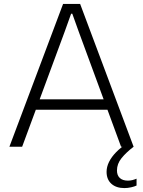

<svg xmlns="http://www.w3.org/2000/svg" viewBox="-20 -749 731 980"><path d="M28 0 302 -729H389L662 0H598L382 -587L349 -679H343L310 -587L93 0ZM154 -189 160 -242H530L536 -189ZM615 211Q573 211 548.5 189Q524 167 524 128Q524 103 536.5 77.5Q549 52 573 27.5Q597 3 630 -18H652L662 0Q624 29 600.5 58Q577 87 577 121Q577 146 591.5 159.5Q606 173 633 173Q645 173 656.5 170Q668 167 677 163V198Q667 203 649.5 207Q632 211 615 211Z"/></svg>

Font: Mona Sans Light
Style: Regular
Weight: 300
Designer: Deni Anggara
Foundry: GitHub
Version: Version 2.000